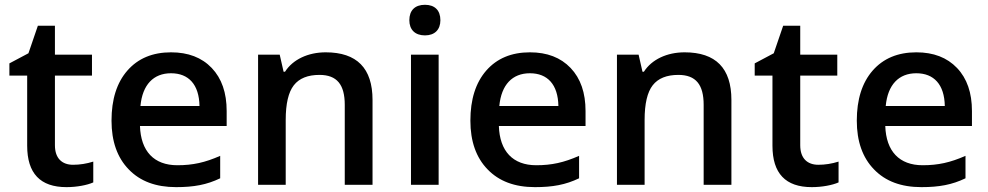

<svg xmlns="http://www.w3.org/2000/svg" viewBox="-20 -767 4103 797"><path d="M283.2 -83C238.3 -83 208 -108.9 208 -164.1V-453.1H361.8V-540H208V-660.2H137.2L98.1 -545.9L19 -503.9V-453.1H92.8V-162.1C92.8 -47.4 147 9.8 255.9 9.8C298.8 9.8 341.8 1.5 367.2 -9.8V-96.2C339.4 -87.4 311 -83 283.2 -83Z M710.9 9.8C784.7 9.8 837.9 0 894 -26.9V-120.1C831.1 -92.3 780.3 -81.1 716.3 -81.1C619.1 -81.1 564.5 -139.2 561 -244.1H920.9V-306.2C920.9 -381.8 900.4 -441.4 858.9 -484.9C817.4 -528.3 761.2 -549.8 689.9 -549.8C613.3 -549.8 552.7 -524.4 508.8 -474.1C464.8 -423.8 442.9 -354.5 442.9 -266.1C442.9 -180.2 466.8 -112.8 514.2 -64C561.5 -14.6 627 9.8 710.9 9.8ZM689.9 -462.9C762.7 -462.9 806.6 -416.5 808.1 -327.1H563C571.3 -415.5 617.2 -462.9 689.9 -462.9Z M1526.4 -352.1C1526.4 -483.9 1461.4 -549.8 1332 -549.8C1259.3 -549.8 1195.8 -520.5 1163.1 -469.2H1157.2L1141.1 -540H1051.3V0H1166V-269C1166 -336.4 1177.2 -384.3 1199.7 -413.1C1222.2 -441.9 1257.8 -456.1 1306.2 -456.1C1378.9 -456.1 1411.1 -415.5 1411.1 -332V0H1526.4Z M1800.8 -540H1686V0H1800.8ZM1679.2 -683.1C1679.2 -644 1702.6 -620.1 1744.1 -620.1C1784.7 -620.1 1808.1 -644 1808.1 -683.1C1808.1 -724.1 1784.7 -747.1 1744.1 -747.1C1702.6 -747.1 1679.2 -724.1 1679.2 -683.1Z M2200.7 9.8C2274.4 9.8 2327.6 0 2383.8 -26.9V-120.1C2320.8 -92.3 2270 -81.1 2206.1 -81.1C2108.9 -81.1 2054.2 -139.2 2050.8 -244.1H2410.6V-306.2C2410.6 -381.8 2390.1 -441.4 2348.6 -484.9C2307.1 -528.3 2251 -549.8 2179.7 -549.8C2103 -549.8 2042.5 -524.4 1998.5 -474.1C1954.6 -423.8 1932.6 -354.5 1932.6 -266.1C1932.6 -180.2 1956.5 -112.8 2003.9 -64C2051.3 -14.6 2116.7 9.8 2200.7 9.8ZM2179.7 -462.9C2252.4 -462.9 2296.4 -416.5 2297.9 -327.1H2052.7C2061 -415.5 2106.9 -462.9 2179.7 -462.9Z M3016.1 -352.1C3016.1 -483.9 2951.2 -549.8 2821.8 -549.8C2749 -549.8 2685.5 -520.5 2652.8 -469.2H2647L2630.9 -540H2541V0H2655.8V-269C2655.8 -336.4 2667 -384.3 2689.5 -413.1C2711.9 -441.9 2747.6 -456.1 2795.9 -456.1C2868.7 -456.1 2900.9 -415.5 2900.9 -332V0H3016.1Z M3377 -83C3332 -83 3301.8 -108.9 3301.8 -164.1V-453.1H3455.6V-540H3301.8V-660.2H3231L3191.9 -545.9L3112.8 -503.9V-453.1H3186.5V-162.1C3186.5 -47.4 3240.7 9.8 3349.6 9.8C3392.6 9.8 3435.5 1.5 3460.9 -9.8V-96.2C3433.1 -87.4 3404.8 -83 3377 -83Z M3804.7 9.8C3878.4 9.8 3931.6 0 3987.8 -26.9V-120.1C3924.8 -92.3 3874 -81.1 3810.1 -81.1C3712.9 -81.1 3658.2 -139.2 3654.8 -244.1H4014.6V-306.2C4014.6 -381.8 3994.1 -441.4 3952.6 -484.9C3911.1 -528.3 3855 -549.8 3783.7 -549.8C3707 -549.8 3646.5 -524.4 3602.5 -474.1C3558.6 -423.8 3536.6 -354.5 3536.6 -266.1C3536.6 -180.2 3560.5 -112.8 3607.9 -64C3655.3 -14.6 3720.7 9.8 3804.7 9.8ZM3783.7 -462.9C3856.4 -462.9 3900.4 -416.5 3901.9 -327.1H3656.7C3665 -415.5 3710.9 -462.9 3783.7 -462.9Z"/></svg>

Font: Samim Medium
Style: Regular
Weight: 500
Foundry: DejaVu fonts team - Redesigned by Saber Rastikerdar
Version: Version 4.0.5